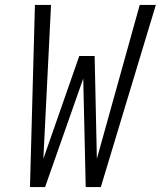

<svg xmlns="http://www.w3.org/2000/svg" viewBox="-20 -755 649 775"><path d="M101 0 121 -735H186L155 -114L300 -529H362L371 -114L544 -735H609L387 0H326L316 -438L162 0Z"/></svg>

Font: Iosevka Light Extended Oblique
Style: Regular
Weight: 300
Width: 7
Italic angle: -9°
Monospace: yes
Designer: Belleve Invis
Foundry: Belleve Invis
Version: Version 32.5.0; ttfautohint (v1.8.4)